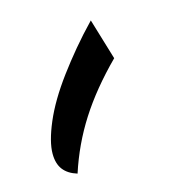

<svg xmlns="http://www.w3.org/2000/svg" viewBox="-65 -247 429 465"><g transform="rotate(-15 150.0 -15.0)"><path d="M75 160Q52 153 40.5 138Q29 123 29 98Q29 68 49 21Q69 -26 109 -80Q129 -107 152 -134.5Q175 -162 202 -190L233 -87Q173 -27 135 32.5Q97 92 75 160Z"/></g></svg>

Font: Noto Naskh Arabic
Style: Bold
Weight: 700
Designer: Monotype Design Team, David Williams, Mohamad Dakak and Nizar Qandah
Foundry: Monotype Imaging Inc.
Version: Version 2.016